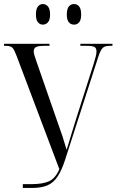

<svg xmlns="http://www.w3.org/2000/svg" viewBox="-20 -931 577 951"><path d="M347 -809Q331 -809 321 -820.5Q311 -832 311 -859Q311 -887 321 -899Q331 -911 347 -911Q362 -911 372 -899Q382 -887 382 -859Q382 -832 372 -820.5Q362 -809 347 -809ZM192 -809Q178 -809 168 -820.5Q158 -832 158 -859Q158 -887 168 -899Q178 -911 192 -911Q207 -911 217.5 -899Q228 -887 228 -859Q228 -832 217.5 -820.5Q207 -809 192 -809ZM93 0V-19H138Q191 -19 222.5 -33Q254 -47 274 -93L63 -652Q52 -682 43 -693Q34 -704 8 -704H0V-714H225V-704H199Q169 -704 158 -697.5Q147 -691 147 -678Q147 -669 150.5 -657Q154 -645 159 -631L264 -329Q279 -288 289.5 -256Q300 -224 310 -189Q321 -225 332 -261Q343 -297 355 -336L444 -615Q449 -632 453.5 -648.5Q458 -665 458 -676Q458 -693 447.5 -698.5Q437 -704 408 -704H378V-714H537V-704H524Q499 -704 488.5 -693.5Q478 -683 467 -650L302 -138Q285 -86 264.5 -55.5Q244 -25 214 -12.5Q184 0 137 0Z"/></svg>

Font: Noto Serif Display ExtraCondensed
Style: Regular
Weight: 400
Width: 2
Designer: Monotype Design Team
Foundry: Monotype Imaging Inc.
Version: Version 2.009